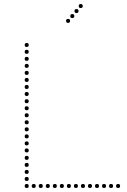

<svg xmlns="http://www.w3.org/2000/svg" viewBox="-20 -940 631 956"><path d="M319 -826Q309 -826 309 -836Q309 -846 319 -846Q329 -846 329 -836Q329 -826 319 -826ZM340 -850Q330 -850 330 -860Q330 -870 340 -870Q350 -870 350 -860Q350 -850 340 -850ZM361 -875Q351 -875 351 -885Q351 -895 361 -895Q371 -895 371 -885Q371 -875 361 -875ZM382 -900Q372 -900 372 -910Q372 -920 382 -920Q392 -920 392 -910Q392 -900 382 -900ZM113 -706Q103 -706 103 -716Q103 -726 113 -726Q123 -726 123 -716Q123 -706 113 -706ZM113 -672Q103 -672 103 -682Q103 -692 113 -692Q123 -692 123 -682Q123 -672 113 -672ZM113 -637Q103 -637 103 -647Q103 -657 113 -657Q123 -657 123 -647Q123 -637 113 -637ZM113 -602Q103 -602 103 -612Q103 -622 113 -622Q123 -622 123 -612Q123 -602 113 -602ZM113 -567Q103 -567 103 -577Q103 -587 113 -587Q123 -587 123 -577Q123 -567 113 -567ZM113 -532Q103 -532 103 -542Q103 -552 113 -552Q123 -552 123 -542Q123 -532 113 -532ZM113 -497Q103 -497 103 -507Q103 -517 113 -517Q123 -517 123 -507Q123 -497 113 -497ZM113 -462Q103 -462 103 -472Q103 -482 113 -482Q123 -482 123 -472Q123 -462 113 -462ZM113 -426Q103 -426 103 -436Q103 -446 113 -446Q123 -446 123 -436Q123 -426 113 -426ZM113 -391Q103 -391 103 -401Q103 -411 113 -411Q123 -411 123 -401Q123 -391 113 -391ZM113 -356Q103 -356 103 -366Q103 -376 113 -376Q123 -376 123 -366Q123 -356 113 -356ZM113 -321Q103 -321 103 -331Q103 -341 113 -341Q123 -341 123 -331Q123 -321 113 -321ZM113 -286Q103 -286 103 -296Q103 -306 113 -306Q123 -306 123 -296Q123 -286 113 -286ZM113 -251Q103 -251 103 -261Q103 -271 113 -271Q123 -271 123 -261Q123 -251 113 -251ZM113 -216Q103 -216 103 -226Q103 -236 113 -236Q123 -236 123 -226Q123 -216 113 -216ZM113 -181Q103 -181 103 -191Q103 -201 113 -201Q123 -201 123 -191Q123 -181 113 -181ZM113 -144Q103 -144 103 -154Q103 -164 113 -164Q123 -164 123 -154Q123 -144 113 -144ZM113 -109Q103 -109 103 -119Q103 -129 113 -129Q123 -129 123 -119Q123 -109 113 -109ZM113 -74Q103 -74 103 -84Q103 -94 113 -94Q123 -94 123 -84Q123 -74 113 -74ZM113 -39Q103 -39 103 -49Q103 -59 113 -59Q123 -59 123 -49Q123 -39 113 -39ZM113 -4Q103 -4 103 -14Q103 -24 113 -24Q123 -24 123 -14Q123 -4 113 -4ZM148 -4Q138 -4 138 -14Q138 -24 148 -24Q158 -24 158 -14Q158 -4 148 -4ZM183 -4Q173 -4 173 -14Q173 -24 183 -24Q193 -24 193 -14Q193 -4 183 -4ZM218 -4Q208 -4 208 -14Q208 -24 218 -24Q228 -24 228 -14Q228 -4 218 -4ZM253 -4Q243 -4 243 -14Q243 -24 253 -24Q263 -24 263 -14Q263 -4 253 -4ZM288 -4Q278 -4 278 -14Q278 -24 288 -24Q298 -24 298 -14Q298 -4 288 -4ZM323 -4Q313 -4 313 -14Q313 -24 323 -24Q333 -24 333 -14Q333 -4 323 -4ZM358 -4Q348 -4 348 -14Q348 -24 358 -24Q368 -24 368 -14Q368 -4 358 -4ZM393 -4Q383 -4 383 -14Q383 -24 393 -24Q403 -24 403 -14Q403 -4 393 -4ZM428 -4Q418 -4 418 -14Q418 -24 428 -24Q438 -24 438 -14Q438 -4 428 -4ZM463 -4Q453 -4 453 -14Q453 -24 463 -24Q473 -24 473 -14Q473 -4 463 -4ZM498 -4Q488 -4 488 -14Q488 -24 498 -24Q508 -24 508 -14Q508 -4 498 -4ZM533 -4Q523 -4 523 -14Q523 -24 533 -24Q543 -24 543 -14Q543 -4 533 -4ZM568 -4Q558 -4 558 -14Q558 -24 568 -24Q578 -24 578 -14Q578 -4 568 -4Z"/></svg>

Font: Raleway Dots
Style: Regular
Weight: 400
Designer: Matt McInerney, Pablo Impallari, Rodrigo Fuenzalida, Brenda Gallo
Foundry: Matt McInerney, Pablo Impallari, Rodrigo Fuenzalida, Brenda Gallo
Version: Version 1.000